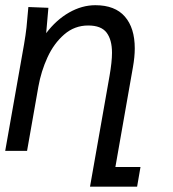

<svg xmlns="http://www.w3.org/2000/svg" viewBox="-45 -580 665 738"><path d="M64 -553 141 -550 132.5 -452.5Q171 -503.5 220.5 -531.8Q270 -560 321.5 -560Q397 -560 435 -516.2Q473 -472.5 473 -394Q473 -361.5 466 -322L398.5 62H495L482 137.5H301L376 -288Q385.5 -342.5 385.5 -377Q385.5 -427 364.8 -454.5Q344 -482 294 -482Q241.5 -482 201.8 -447.5Q162 -413 137.5 -359.5Q113 -306 102.5 -247L59 0H-25L47.5 -410Q53.5 -445 56.8 -474Q60 -503 64 -553Z"/></svg>

Font: JuliaMono Italic
Style: Regular
Weight: 400
Italic angle: -9°
Monospace: yes
Designer: cormullion
Foundry: corm
Version: Version 0.049; ttfautohint (v1.8.4)